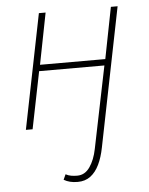

<svg xmlns="http://www.w3.org/2000/svg" viewBox="-52 -521 617 797"><g transform="rotate(-5 257.0 -122.0)"><path d="M240 234Q222 234 208 230.5Q194 227 182 220L192 198Q203 204 215 206Q227 208 240 208Q272 208 292.5 178.5Q313 149 322 104L392 -238H120L72 0H44L140 -478H168L126 -264H398L440 -478H468L352 100Q344 141 329.5 171Q315 201 293 217.5Q271 234 240 234Z"/></g></svg>

Font: Source Sans 3 VF
Style: Italic
Weight: 200
Italic angle: -11°
Designer: Paul D. Hunt
Foundry: Adobe Systems Incorporated
Version: Version 3.042;hotconv 1.0.118;makeotfexe 2.5.65603